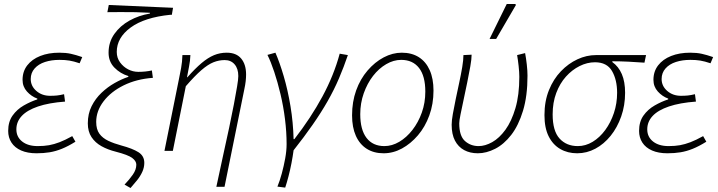

<svg xmlns="http://www.w3.org/2000/svg" viewBox="-20 -756 3595 962"><path d="M163 12Q118 12 86 -2Q54 -16 37.5 -41.5Q21 -67 21 -100Q21 -146 43 -177Q65 -208 99 -227.5Q133 -247 167 -258V-262Q137 -273 115 -297.5Q93 -322 93 -356Q93 -398 116.5 -428.5Q140 -459 181.5 -475.5Q223 -492 277 -492Q310 -492 335 -486.5Q360 -481 392 -470L379 -439Q349 -449 327.5 -452.5Q306 -456 278 -456Q238 -456 205.5 -445.5Q173 -435 153.5 -413Q134 -391 134 -360Q134 -325 162 -300.5Q190 -276 231 -276Q250 -276 265 -277.5Q280 -279 301 -284L306 -247Q225 -241 170.5 -222.5Q116 -204 89 -175Q62 -146 62 -108Q62 -70 91 -47Q120 -24 169 -24Q201 -24 226 -28.5Q251 -33 278.5 -43.5Q306 -54 342 -74L358 -46Q321 -23 290 -10.5Q259 2 229 7Q199 12 163 12Z M634 186 604 169Q628 144 645.5 119Q663 94 663 69Q663 51 642.5 35.5Q622 20 560 4Q520 -6 488.5 -23.5Q457 -41 438.5 -69Q420 -97 420 -138Q420 -186 439 -224Q458 -262 488.5 -291Q519 -320 554.5 -340Q590 -360 623 -371V-375Q583 -387 553.5 -417Q524 -447 524 -492Q524 -545 553 -586Q582 -627 629 -653Q676 -679 731 -688V-692Q697 -694 659 -695Q621 -696 584 -695.5Q547 -695 518 -695L525 -731L847 -717L841 -682H834Q704 -669 634.5 -618Q565 -567 565 -496Q565 -466 581.5 -443.5Q598 -421 622 -408.5Q646 -396 673 -396Q709 -396 741 -403L746 -366Q664 -360 600 -328.5Q536 -297 499 -248.5Q462 -200 462 -145Q462 -108 478 -86Q494 -64 522.5 -50.5Q551 -37 588 -27Q644 -12 673.5 6.5Q703 25 703 60Q703 83 693 105Q683 127 666.5 147.5Q650 168 634 186Z M1064 180Q1081 99 1097.5 24.5Q1114 -50 1128 -115.5Q1142 -181 1152 -234Q1162 -287 1168 -323Q1174 -359 1174 -375Q1174 -412 1155.5 -433.5Q1137 -455 1106 -455Q1077 -455 1049.5 -444Q1022 -433 989 -404.5Q956 -376 911 -324L846 0H804L876 -357Q882 -386 887.5 -415.5Q893 -445 894 -480H934Q933 -451 927 -421.5Q921 -392 917 -369H919Q958 -413 990 -440Q1022 -467 1052 -479.5Q1082 -492 1116 -492Q1164 -492 1188.5 -462.5Q1213 -433 1213 -383Q1213 -367 1211 -349Q1209 -331 1204 -308L1105 180Z M1370 179Q1382 150 1392 113Q1402 76 1409 37.5Q1416 -1 1416 -34Q1416 -94 1408 -158.5Q1400 -223 1385.5 -284Q1371 -345 1354 -396Q1337 -447 1320 -481L1360 -492Q1381 -444 1401.5 -374.5Q1422 -305 1435.5 -223.5Q1449 -142 1451 -59H1455Q1538 -166 1595.5 -272.5Q1653 -379 1682 -487L1723 -480Q1703 -421 1678.5 -363.5Q1654 -306 1621.5 -249Q1589 -192 1546.5 -131Q1504 -70 1451 -3Q1447 27 1440.5 61Q1434 95 1425.5 127.5Q1417 160 1409 184Z M1902 12Q1853 12 1817.5 -10.5Q1782 -33 1763 -75.5Q1744 -118 1744 -178Q1744 -246 1764.5 -303Q1785 -360 1821.5 -402.5Q1858 -445 1902.5 -468.5Q1947 -492 1993 -492Q2043 -492 2078.5 -469.5Q2114 -447 2133 -404.5Q2152 -362 2152 -302Q2152 -235 2131 -177.5Q2110 -120 2074 -78Q2038 -36 1994 -12Q1950 12 1902 12ZM1906 -24Q1944 -24 1980.5 -45.5Q2017 -67 2046.5 -105Q2076 -143 2093.5 -192Q2111 -241 2111 -297Q2111 -375 2079.5 -415.5Q2048 -456 1990 -456Q1952 -456 1915 -434.5Q1878 -413 1849 -375.5Q1820 -338 1802.5 -288.5Q1785 -239 1785 -184Q1785 -106 1816.5 -65Q1848 -24 1906 -24Z M2374 12Q2335 12 2305.5 -4Q2276 -20 2259.5 -51.5Q2243 -83 2243 -131Q2243 -152 2249 -185.5Q2255 -219 2263.5 -260Q2272 -301 2281 -342.5Q2290 -384 2296 -420Q2302 -456 2302 -480L2343 -482Q2343 -460 2336.5 -423.5Q2330 -387 2321 -343Q2312 -299 2303 -257Q2294 -215 2287.5 -183Q2281 -151 2281 -138Q2281 -75 2309.5 -49.5Q2338 -24 2378 -24Q2411 -24 2446.5 -44Q2482 -64 2512.5 -106Q2543 -148 2562.5 -214Q2582 -280 2582 -371Q2582 -394 2578.5 -425.5Q2575 -457 2571 -480L2611 -490Q2616 -464 2619.5 -432.5Q2623 -401 2623 -377Q2623 -275 2600.5 -201Q2578 -127 2541.5 -80Q2505 -33 2461 -10.5Q2417 12 2374 12ZM2433 -561 2519 -736H2562L2565 -731L2466 -561Z M2872 12Q2824 12 2787 -9.5Q2750 -31 2729 -73Q2708 -115 2708 -179Q2708 -249 2730.5 -304.5Q2753 -360 2790.5 -399Q2828 -438 2873.5 -459Q2919 -480 2966 -480H3217L3209 -442Q3168 -445 3128.5 -447Q3089 -449 3048 -449V-445Q3079 -423 3095.5 -385Q3112 -347 3112 -291Q3112 -228 3092.5 -172.5Q3073 -117 3039.5 -75.5Q3006 -34 2963 -11Q2920 12 2872 12ZM2875 -24Q2914 -24 2949.5 -45.5Q2985 -67 3012.5 -104.5Q3040 -142 3056 -190Q3072 -238 3072 -291Q3072 -356 3046.5 -400Q3021 -444 2961 -444Q2922 -444 2884 -425Q2846 -406 2815.5 -372Q2785 -338 2767 -290Q2749 -242 2749 -183Q2749 -100 2783.5 -62Q2818 -24 2875 -24Z M3324 12Q3279 12 3247 -2Q3215 -16 3198.5 -41.5Q3182 -67 3182 -100Q3182 -146 3204 -177Q3226 -208 3260 -227.5Q3294 -247 3328 -258V-262Q3298 -273 3276 -297.5Q3254 -322 3254 -356Q3254 -398 3277.5 -428.5Q3301 -459 3342.5 -475.5Q3384 -492 3438 -492Q3471 -492 3496 -486.5Q3521 -481 3553 -470L3540 -439Q3510 -449 3488.5 -452.5Q3467 -456 3439 -456Q3399 -456 3366.5 -445.5Q3334 -435 3314.5 -413Q3295 -391 3295 -360Q3295 -325 3323 -300.5Q3351 -276 3392 -276Q3411 -276 3426 -277.5Q3441 -279 3462 -284L3467 -247Q3386 -241 3331.5 -222.5Q3277 -204 3250 -175Q3223 -146 3223 -108Q3223 -70 3252 -47Q3281 -24 3330 -24Q3362 -24 3387 -28.5Q3412 -33 3439.5 -43.5Q3467 -54 3503 -74L3519 -46Q3482 -23 3451 -10.5Q3420 2 3390 7Q3360 12 3324 12Z"/></svg>

Font: Source Sans 3 Light
Style: Italic
Weight: 300
Italic angle: -11°
Designer: Paul D. Hunt
Foundry: Adobe
Version: Version 3.046;hotconv 1.0.118;makeotfexe 2.5.65603